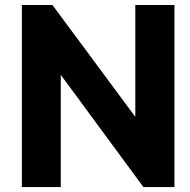

<svg xmlns="http://www.w3.org/2000/svg" viewBox="-20 -756 767 776"><path d="M225.6 0V-453.6L559.6 0H685.1V-735.8H526.9V-283.7L191.9 -735.8H68.4V0Z"/></svg>

Font: Winston ExtraBold
Style: Regular
Weight: 800
Designer: Vernon Adams, Kim Jin-seong, David Berlow, Cristiano Sobral
Foundry: The Winston Project Authors
Version: Version 3.004